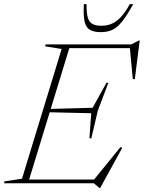

<svg xmlns="http://www.w3.org/2000/svg" viewBox="-52 -904 709 947"><path d="M252 -662.5 170.5 -675.5 173 -685H295.5L86 0H-32L-29.5 -9.5L56.5 -22.5ZM588 -673.5 610 -666.5H253.5L260 -685H595.5L633.5 -704.5H637L613 -514L603 -513.5ZM438.5 23.5 411 0H50.5L56.5 -18.5H436L404 -8.5L542.5 -179L550.5 -174L442 23.5ZM398.5 -222H389L398 -345.5L182.5 -350.5L188 -366.5L405 -372.5L473 -495.5H482.5L430.5 -358.5ZM448 -777Q477.5 -777 501.5 -788Q525.5 -799 546.5 -822.5Q567.5 -846 588 -883.5H605Q574 -827.5 550.2 -797.8Q526.5 -768 502.2 -756.8Q478 -745.5 445 -745.5Q411 -745.5 391.5 -756.8Q372 -768 365.2 -797.8Q358.5 -827.5 361.5 -883.5H375Q374.5 -844 380.2 -820.5Q386 -797 402.2 -787Q418.5 -777 448 -777Z"/></svg>

Font: Newsreader 36pt ExtraLight
Style: Italic
Weight: 250
Italic angle: -17°
Designer: Hugues Gentile
Foundry: Production Type
Version: Version 1.003